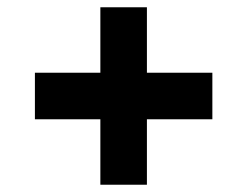

<svg xmlns="http://www.w3.org/2000/svg" viewBox="-20 -580 656 528"><path d="M76 -252V-380H256V-560H384V-380H564V-252H384V-72H256V-252Z"/></svg>

Font: Kufam Black
Style: Italic
Weight: 900
Italic angle: -11°
Designer: Artur Schmal
Foundry: Original Type
Version: Version 1.301; ttfautohint (v1.8.3)